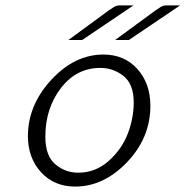

<svg xmlns="http://www.w3.org/2000/svg" viewBox="-20 -687 691 715"><path d="M84 -180.2Q84 -295.4 170.9 -389.6Q257.8 -483.9 365.2 -483.9Q443.4 -483.9 491.7 -429.9Q540 -376 540 -293Q540 -173.8 453.1 -83Q366.2 7.8 259.8 7.8Q181.6 7.8 132.8 -45.7Q84 -99.1 84 -180.2ZM148.9 -178.2Q148.9 -106.4 186 -75.2Q223.1 -43.9 271 -43.9Q335.9 -43.9 385 -87.9Q434.1 -131.8 456.1 -189.9Q478 -248 478 -305.2Q478 -374 439.9 -404.1Q401.9 -434.1 354 -434.1Q264.2 -434.1 206.5 -358.6Q148.9 -283.2 148.9 -178.2ZM234.9 -538.1Q283.7 -574.2 344.2 -618.2Q394 -655.3 404.5 -661.1Q415 -667 426.3 -667H477.1L286.1 -538.1ZM408.7 -538.1Q457.5 -574.2 518.1 -618.2Q567.9 -655.3 578.4 -661.1Q588.9 -667 600.1 -667H650.9L460 -538.1Z"/></svg>

Font: CMU Bright
Style: Oblique
Weight: 500
Italic angle: -12°
Version: Version 0.7.0